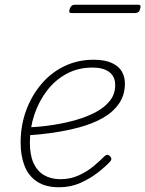

<svg xmlns="http://www.w3.org/2000/svg" viewBox="-20 -771 613 810"><path d="M229 19Q172 19 136 -5Q100 -29 83.5 -71.5Q67 -114 67 -169Q67 -242 90.5 -305.5Q114 -369 155.5 -417.5Q197 -466 253 -492.5Q309 -519 375 -519Q423 -519 452.5 -505Q482 -491 494.5 -468.5Q507 -446 507 -419Q507 -369 481 -332.5Q455 -296 411.5 -272Q368 -248 313.5 -233.5Q259 -219 203 -211Q147 -203 97 -200L104 -234Q153 -236 204.5 -244Q256 -252 302.5 -265.5Q349 -279 386 -299Q423 -319 444.5 -347Q466 -375 466 -412Q466 -448 441 -467Q416 -486 370 -486Q310 -486 261.5 -460Q213 -434 178.5 -389Q144 -344 125 -287.5Q106 -231 106 -170Q106 -117 121.5 -83Q137 -49 166 -32Q195 -15 235 -15Q277 -15 313 -31.5Q349 -48 376 -71Q403 -94 421 -112Q428 -118 433 -118Q438 -118 443 -113Q448 -109 449.5 -103Q451 -97 445 -90Q426 -69 393.5 -43.5Q361 -18 319.5 0.5Q278 19 229 19ZM283 -716Q274 -716 272.5 -720Q271 -724 274 -733Q277 -742 282 -746.5Q287 -751 295 -751H563Q571 -751 572.5 -746.5Q574 -742 571 -733Q569 -724 563.5 -720Q558 -716 550 -716Z"/></svg>

Font: Playwrite CU Thin
Style: Regular
Weight: 250
Designer: Veronika Burian, José Scaglione
Foundry: TypeTogether
Version: Version 1.002